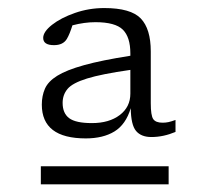

<svg xmlns="http://www.w3.org/2000/svg" viewBox="-20 -736 532 489"><path d="M365.5 -387Q339.5 -387 326.5 -402.5Q313.5 -418 313 -460.5Q300.5 -419 271.5 -401.2Q242.5 -383.5 198.5 -383.5Q86.5 -383.5 86.5 -469.5Q86.5 -492 94.5 -510.2Q102.5 -528.5 125.8 -543Q149 -557.5 193.8 -570Q238.5 -582.5 312 -594V-600Q312 -641.5 292.8 -660.5Q273.5 -679.5 223 -679.5Q195 -679.5 164.5 -671.5Q161 -660.5 157.5 -651.8Q154 -643 150 -636.5Q140.5 -621 117.5 -621Q90 -621 90 -639.5Q90 -655 112.5 -672.8Q135 -690.5 170.8 -703Q206.5 -715.5 245.5 -715.5Q313 -715.5 338.5 -689Q364 -662.5 364 -605V-473Q364 -442 370.2 -432.8Q376.5 -423.5 394 -423.5Q402 -423.5 409 -425Q416 -426.5 427 -430.5V-400Q396 -387 365.5 -387ZM139.5 -474Q139.5 -447.5 156.2 -435Q173 -422.5 214 -422.5Q258 -422.5 285 -443Q312 -463.5 312 -497.5V-558Q238.5 -547.5 201.5 -536Q164.5 -524.5 152 -509.5Q139.5 -494.5 139.5 -474ZM84 -266.5V-312.5H409.5V-266.5Z"/></svg>

Font: Newsreader Caption Light
Style: Regular
Weight: 300
Designer: Hugues Gentile
Foundry: Production Type
Version: Version 1.001